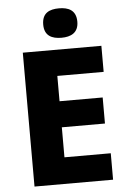

<svg xmlns="http://www.w3.org/2000/svg" viewBox="-61 -976 672 1020"><g transform="rotate(-5 275.0 -466.0)"><path d="M293 -932C242 -932 202 -915 202 -853C202 -793 242 -775 293 -775C342 -775 384 -793 384 -853C384 -915 342 -932 293 -932ZM500 0V-141H253V-301H483V-440H253V-575H500V-714H81V0Z"/></g></svg>

Font: Noto Sans Lao ExtraBold
Style: Regular
Weight: 800
Designer: Monotype Design Team
Foundry: Monotype Imaging Inc.
Version: Version 2.003